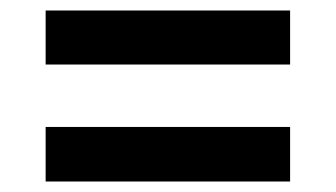

<svg xmlns="http://www.w3.org/2000/svg" viewBox="-20 -488 640 366"><path d="M67 -365V-468H533V-365ZM67 -142V-246H533V-142Z"/></svg>

Font: IBM Plex Sans Hebrew SmBld
Style: Regular
Weight: 600
Designer: Mike Abbink, Paul van der Laan, Pieter van Rosmalen, Yanek Iontef
Foundry: Bold Monday
Version: Version 1.3